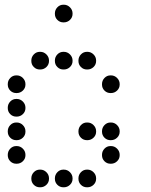

<svg xmlns="http://www.w3.org/2000/svg" viewBox="-20 -808 640 815"><path d="M249 -788Q234 -788 223.5 -777Q213 -766 213 -751V-749Q213 -734 223.5 -723.5Q234 -713 249 -713H251Q266 -713 277 -723.5Q288 -734 288 -749V-751Q288 -766 277 -777Q266 -788 251 -788ZM149 -588Q134 -588 123.5 -577Q113 -566 113 -551V-549Q113 -534 123.5 -523.5Q134 -513 149 -513H151Q166 -513 177 -523.5Q188 -534 188 -549V-551Q188 -566 177 -577Q166 -588 151 -588ZM249 -588Q234 -588 223.5 -577Q213 -566 213 -551V-549Q213 -534 223.5 -523.5Q234 -513 249 -513H251Q266 -513 277 -523.5Q288 -534 288 -549V-551Q288 -566 277 -577Q266 -588 251 -588ZM349 -588Q334 -588 323.5 -577Q313 -566 313 -551V-549Q313 -534 323.5 -523.5Q334 -513 349 -513H351Q366 -513 377 -523.5Q388 -534 388 -549V-551Q388 -566 377 -577Q366 -588 351 -588ZM49 -488Q34 -488 23.5 -477Q13 -466 13 -451V-449Q13 -434 23.5 -423.5Q34 -413 49 -413H51Q66 -413 77 -423.5Q88 -434 88 -449V-451Q88 -466 77 -477Q66 -488 51 -488ZM449 -488Q434 -488 423.5 -477Q413 -466 413 -451V-449Q413 -434 423.5 -423.5Q434 -413 449 -413H451Q466 -413 477 -423.5Q488 -434 488 -449V-451Q488 -466 477 -477Q466 -488 451 -488ZM49 -388Q34 -388 23.5 -377Q13 -366 13 -351V-349Q13 -334 23.5 -323.5Q34 -313 49 -313H51Q66 -313 77 -323.5Q88 -334 88 -349V-351Q88 -366 77 -377Q66 -388 51 -388ZM49 -288Q34 -288 23.5 -277Q13 -266 13 -251V-249Q13 -234 23.5 -223.5Q34 -213 49 -213H51Q66 -213 77 -223.5Q88 -234 88 -249V-251Q88 -266 77 -277Q66 -288 51 -288ZM349 -288Q334 -288 323.5 -277Q313 -266 313 -251V-249Q313 -234 323.5 -223.5Q334 -213 349 -213H351Q366 -213 377 -223.5Q388 -234 388 -249V-251Q388 -266 377 -277Q366 -288 351 -288ZM449 -288Q434 -288 423.5 -277Q413 -266 413 -251V-249Q413 -234 423.5 -223.5Q434 -213 449 -213H451Q466 -213 477 -223.5Q488 -234 488 -249V-251Q488 -266 477 -277Q466 -288 451 -288ZM49 -188Q34 -188 23.5 -177Q13 -166 13 -151V-149Q13 -134 23.5 -123.5Q34 -113 49 -113H51Q66 -113 77 -123.5Q88 -134 88 -149V-151Q88 -166 77 -177Q66 -188 51 -188ZM449 -188Q434 -188 423.5 -177Q413 -166 413 -151V-149Q413 -134 423.5 -123.5Q434 -113 449 -113H451Q466 -113 477 -123.5Q488 -134 488 -149V-151Q488 -166 477 -177Q466 -188 451 -188ZM149 -88Q134 -88 123.5 -77Q113 -66 113 -51V-49Q113 -34 123.5 -23.5Q134 -13 149 -13H151Q166 -13 177 -23.5Q188 -34 188 -49V-51Q188 -66 177 -77Q166 -88 151 -88ZM249 -88Q234 -88 223.5 -77Q213 -66 213 -51V-49Q213 -34 223.5 -23.5Q234 -13 249 -13H251Q266 -13 277 -23.5Q288 -34 288 -49V-51Q288 -66 277 -77Q266 -88 251 -88ZM349 -88Q334 -88 323.5 -77Q313 -66 313 -51V-49Q313 -34 323.5 -23.5Q334 -13 349 -13H351Q366 -13 377 -23.5Q388 -34 388 -49V-51Q388 -66 377 -77Q366 -88 351 -88Z"/></svg>

Font: Doto Rounded
Style: Bold
Weight: 700
Monospace: yes
Version: Version 1.000